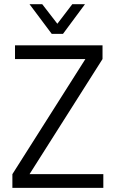

<svg xmlns="http://www.w3.org/2000/svg" viewBox="-20 -910 556 930"><path d="M480.5 -66.4V0H40V-66.4L393.6 -624H52.7V-690.4H476.6V-624L123 -66.4ZM123 -889.6H184.6L257.8 -794.9L330.1 -889.6H391.6L285.2 -746.1H230.5Z"/></svg>

Font: Dinish
Style: Regular
Weight: 400
Designer: Bert Driehuis
Foundry: Playbeing
Version: Version 3.006; git-39231f3c-release